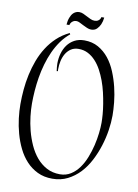

<svg xmlns="http://www.w3.org/2000/svg" viewBox="-103 -863 794 1106"><g transform="rotate(10 294.0 -310.0)"><path d="M561 -242.2Q561 -202.6 554 -156Q546.9 -109.4 532.2 -63Q517.6 -16.6 495.1 26.6Q472.7 69.8 441.7 102.8Q410.6 135.7 370.8 155.8Q331.1 175.8 281.7 175.8Q232.9 175.8 195.1 157.5Q157.2 139.2 128.9 108.6Q100.6 78.1 81.1 38.1Q61.5 -2 49.6 -45.4Q37.6 -88.9 32.2 -132.8Q26.9 -176.8 26.9 -215.8Q26.9 -257.3 30.8 -301.5Q34.7 -345.7 44.2 -389.4Q53.7 -433.1 69.3 -474.9Q85 -516.6 108.2 -553Q131.3 -589.4 162.8 -618.9Q194.3 -648.4 235.8 -668L239.7 -661.1Q210.4 -637.2 188.2 -606Q166 -574.7 149.7 -538.8Q133.3 -502.9 122.1 -463.6Q110.8 -424.3 104.2 -384.5Q97.7 -344.7 94.7 -305.4Q91.8 -266.1 91.8 -230Q91.8 -196.3 96.4 -155.8Q101.1 -115.2 111.8 -73.7Q122.6 -32.2 140.1 6.8Q157.7 45.9 183.1 76.2Q208.5 106.4 242.7 124.8Q276.9 143.1 320.8 143.1Q356 143.1 383.5 125.7Q411.1 108.4 431.6 80.1Q452.1 51.8 466.3 15.6Q480.5 -20.5 489.3 -57.6Q498 -94.7 502 -129.6Q505.9 -164.6 505.9 -190.9Q505.9 -211.4 503.7 -239.5Q501.5 -267.6 496.3 -299.3Q491.2 -331.1 483.4 -364.7Q475.6 -398.4 463.9 -430.4Q452.1 -462.4 436.8 -490.7Q421.4 -519 401.4 -540.5Q381.3 -562 356.9 -574.5Q332.5 -586.9 302.7 -586.9Q276.4 -586.9 257.8 -574.5Q239.3 -562 227.8 -542.5Q216.3 -522.9 211.2 -499.3Q206.1 -475.6 206.1 -453.1Q206.1 -450.2 206.1 -446.5Q206.1 -442.9 207 -439.9L199.7 -439Q198.2 -449.7 197 -460.7Q195.8 -471.7 195.8 -482.9Q195.8 -513.2 203.9 -541.7Q211.9 -570.3 228 -592.3Q244.1 -614.3 268.8 -627.7Q293.5 -641.1 326.7 -641.1Q373 -641.1 408.4 -621.1Q443.8 -601.1 470 -568.4Q496.1 -535.6 513.4 -493.4Q530.8 -451.2 541.5 -407Q552.2 -362.8 556.6 -319.8Q561 -276.9 561 -242.2ZM209 -712.9Q210.4 -735.8 217.8 -754.4Q220.7 -762.2 225.1 -769.8Q229.5 -777.3 235.8 -783.2Q242.2 -789.1 250.5 -792.7Q258.8 -796.4 269.5 -796.4Q281.7 -796.4 293.5 -791Q305.2 -785.6 316.7 -779.5Q328.1 -773.4 339.8 -768.1Q351.6 -762.7 363.3 -762.7Q375.5 -762.7 382.6 -766.8Q389.6 -771 393.6 -776.4Q397.9 -782.2 399.4 -790H416Q413.6 -767.1 405.8 -749.5Q398.9 -733.9 386.5 -721.4Q374 -709 353 -709Q341.3 -709 328.9 -714.4Q316.4 -719.7 304.4 -725.8Q292.5 -731.9 281.7 -737.3Q271 -742.7 262.2 -742.7Q250.5 -742.7 243.2 -737.8Q235.8 -732.9 231.9 -727.5Q227.1 -721.2 225.6 -712.9Z"/></g></svg>

Font: Montez
Style: Regular
Weight: 400
Designer: Astigmatic (AOETI)
Foundry: Astigmatic (AOETI)
Version: Version 1.001